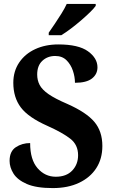

<svg xmlns="http://www.w3.org/2000/svg" viewBox="-20 -951 585 981"><path d="M250 10Q165 10 117 -11Q69 -32 49 -64Q29 -96 29 -129Q29 -178 61 -199Q93 -220 134 -220Q134 -135 172 -91.5Q210 -48 265 -48Q319 -48 349 -79.5Q379 -111 379 -158Q379 -211 339.5 -242Q300 -273 222 -308Q125 -351 86.5 -402Q48 -453 48 -528Q48 -587 78 -631.5Q108 -676 160 -700Q212 -724 278 -724Q381 -724 429.5 -689Q478 -654 478 -607Q478 -572 450 -550Q422 -528 363 -528Q363 -558 352.5 -589.5Q342 -621 320 -643Q298 -665 262 -665Q223 -665 196.5 -640.5Q170 -616 170 -570Q170 -541 182.5 -517Q195 -493 228 -470Q261 -447 324 -420Q421 -377 462 -328.5Q503 -280 503 -205Q503 -140 472 -92Q441 -44 384 -17Q327 10 250 10ZM229 -784Q243 -804 260.5 -830Q278 -856 294.5 -882.5Q311 -909 321 -931H469V-921Q460 -908 440 -888.5Q420 -869 394.5 -847Q369 -825 342.5 -805Q316 -785 293 -771H229Z"/></svg>

Font: Noto Serif Thai SemiCondensed
Style: Bold
Weight: 700
Width: 4
Designer: Monotype Design Team
Foundry: Monotype Imaging Inc.
Version: Version 2.002; ttfautohint (v1.8.4.7-5d5b)